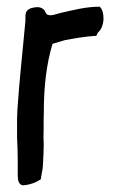

<svg xmlns="http://www.w3.org/2000/svg" viewBox="-20 -524 359 574"><path d="M31 -115C32 -90 33 -68 33 -48V0C33 15 36 28 48 30C69 29 89 21 102 12C103 2 107 -14 108 -25C108 -33 110 -54 110 -64C111 -84 111 -100 110 -116C111 -142 110 -161 111 -189C111 -266 119 -333 137 -393C148 -396 160 -400 174 -404C201 -409 234 -415 268 -417L273 -427C294 -444 294 -490 278 -504C236 -504 195 -493 160 -485C134 -477 119 -473 114 -492C104 -504 92 -505 71 -499C62 -495 57 -490 56 -477V-461C48 -373 38 -286 32 -196L31 -170Z"/></svg>

Font: Vapor
Style: Regular
Weight: 400
Foundry: Cannot Into Space Fonts
Version: Version 0.179